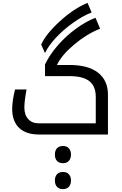

<svg xmlns="http://www.w3.org/2000/svg" viewBox="-20 -938 848 1339"><path d="M252 0Q161.1 0 113 -46.4Q64.9 -92.8 64.9 -179.2Q64.9 -204.6 70.3 -242.2Q75.7 -279.8 85 -314H165Q149.9 -231 149.9 -189Q149.9 -137.2 176.5 -107.7Q203.1 -78.1 249 -78.1H647.9V-262.2Q647.9 -336.9 603 -372.1Q558.1 -407.2 463.9 -407.2H293.9V-488.8Q326.2 -556.2 382.8 -621.3Q439.5 -686.5 509.5 -737.5Q579.6 -788.6 646 -814L678.2 -737.8Q587.4 -702.6 499 -628.9Q410.6 -555.2 377 -484.9H463.9Q594.7 -484.9 663.8 -431.2Q732.9 -377.4 732.9 -276.9V0ZM267.1 -627Q299.8 -700.2 396.5 -788.8Q493.2 -877.4 590.3 -918L619.1 -851.1Q557.6 -827.6 489.3 -778.8Q420.9 -730 368.9 -673.8Q316.9 -617.7 293.9 -567.9ZM418.9 380.9Q393.1 380.9 377.9 365.2Q362.8 349.6 362.8 320.8Q362.8 292.5 377.9 276.9Q393.1 261.2 418.9 261.2Q445.3 261.2 460.2 277.3Q475.1 293.5 475.1 320.8Q475.1 348.1 460.4 364.5Q445.8 380.9 418.9 380.9ZM418.9 200.2Q393.1 200.2 377.9 184.6Q362.8 168.9 362.8 140.1Q362.8 111.3 377.7 95.7Q392.6 80.1 418.9 80.1Q445.8 80.1 460.4 96.4Q475.1 112.8 475.1 140.1Q475.1 167.5 460.4 183.8Q445.8 200.2 418.9 200.2Z"/></svg>

Font: Noto Sans Kufi Arabic
Style: Regular
Weight: 400
Designer: Monotype Design team
Foundry: Monotype Imaging Inc.
Version: Version 1.02